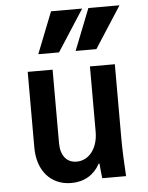

<svg xmlns="http://www.w3.org/2000/svg" viewBox="-57 -866 713 922"><g transform="rotate(-5 300.0 -405.0)"><path d="M507 -180V-540H387V-225C387 -146 344 -90 284 -90C236 -90 207 -126 207 -185V-540H87V-175C87 -63 151 10 250 10C312 10 360 -19 388 -71H392C394 -48 396 -25 399 0H514C510 -63 507 -129 507 -180ZM374 -820H224L145 -620H245ZM554 -820H404L325 -620H425Z"/></g></svg>

Font: CommitMono
Style: 700Regular
Weight: 700
Monospace: yes
Designer: Eigil Nikolajsen
Foundry: Eigil Nikolajsen
Version: Version 1.143